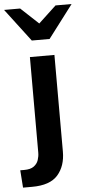

<svg xmlns="http://www.w3.org/2000/svg" viewBox="-84 -827 493 1040"><g transform="rotate(-5 162.5 -307.0)"><path d="M-8.8 82H13.2Q47.4 82 65.4 68.6Q83.5 55.2 90.1 35.2Q96.7 15.1 96.7 -4.9V-524.4H230V1.5Q230 79.6 187.5 128.2Q145 176.8 47.4 176.8H-2ZM114.7 -612.8 -20.5 -791H66.9L163.1 -701.2L259.3 -791H346.7L211.4 -612.8Z"/></g></svg>

Font: Monda
Style: Bold
Weight: 700
Designer: Vernon Adams
Foundry: Vernon Adams
Version: Version 2.100; ttfautohint (v1.8.3)